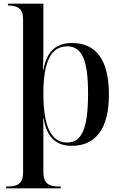

<svg xmlns="http://www.w3.org/2000/svg" viewBox="-20 -780 663 1040"><path d="M13 240H309V230H294C243 230 215 211 215 153V-36C215 -70 215 -108 214 -140H216C233 -37 284 10 368 10C499 10 570 -83 570 -269C570 -455 501 -547 370 -547C283 -547 232 -500 215 -401H213C215 -462 215 -519 215 -552V-760H23V-750H26C76 -750 105 -732 105 -677V156C105 212 76 230 26 230H13ZM344 -8C257 -8 215 -94 215 -273C215 -442 254 -529 344 -529C424 -529 457 -454 457 -274C457 -86 424 -8 344 -8Z"/></svg>

Font: Noto Serif Display Medium
Style: Regular
Weight: 500
Designer: Monotype Design Team
Foundry: Monotype Imaging Inc.
Version: Version 2.009